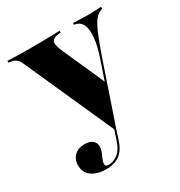

<svg xmlns="http://www.w3.org/2000/svg" viewBox="-149 -523 769 820"><g transform="rotate(-30 235.5 -113.0)"><path d="M257.3 69.4 60.5 -370.2Q54.8 -383.9 48.4 -391.5Q41.9 -399.2 34.7 -403.6Q27.4 -408.1 16.1 -408.9L4.8 -410.5V-419.4Q24.2 -418.5 54 -417.7Q83.9 -416.9 118.5 -416.9H115.3H126.6Q156.5 -416.9 182.3 -417.3Q208.1 -417.7 228.6 -418.5Q249.2 -419.4 262.1 -419.4V-410.5L247.6 -408.9Q224.2 -405.6 218.1 -391.9Q212.1 -378.2 229.8 -338.7L324.2 -126.6L315.3 -120.2L351.6 -225.8Q370.2 -279.8 374.2 -319.8Q378.2 -359.7 368.1 -382.3Q358.1 -404.8 333.9 -409.7L328.2 -410.5V-419.4Q354 -418.5 369.8 -417.7Q385.5 -416.9 403.2 -416.9Q421 -416.9 435.1 -417.7Q449.2 -418.5 466.9 -419.4V-410.5L458.9 -407.3Q442.7 -400.8 429.4 -384.3Q416.1 -367.7 400.8 -332.3Q385.5 -296.8 362.9 -231.5L260.5 69.4ZM140.3 192.7Q95.2 192.7 69 173Q42.7 153.2 42.7 119.4Q42.7 89.5 61.7 71.4Q80.6 53.2 112.1 53.2Q136.3 53.2 150 64.1Q163.7 75 163.7 93.5Q163.7 107.3 158.5 120.2Q153.2 133.1 147.6 145.2Q141.9 157.3 141.9 168.5Q141.9 181.5 157.3 181.5Q182.3 181.5 203.6 164.9Q225 148.4 237.1 112.9L259.7 45.2L267.7 47.6L246 114.5Q237.1 141.1 223 158.5Q208.9 175.8 188.3 184.3Q167.7 192.7 140.3 192.7Z"/></g></svg>

Font: Playfair 144pt SemiCondensed Black
Style: Regular
Weight: 900
Width: 4
Designer: Claus Eggers Sørensen
Foundry: Claus Eggers Sørensen
Version: Version 2.203